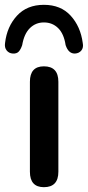

<svg xmlns="http://www.w3.org/2000/svg" viewBox="-57 -770 364 796"><path d="M125 6Q67 6 67 -58V-431Q67 -495 125 -495Q185 -495 185 -431V-58Q185 6 125 6ZM-4 -548Q-20 -549 -29.5 -561Q-39 -573 -36 -592Q-28 -660 13.5 -705Q55 -750 125 -750Q195 -750 236 -705Q277 -660 286 -592Q290 -573 280.5 -561Q271 -549 254 -548Q227 -547 215 -583Q208 -630 184 -653.5Q160 -677 125 -677Q91 -677 67 -653.5Q43 -630 35 -583Q29 -565 20.5 -556Q12 -547 -4 -548Z"/></svg>

Font: Chiron GoRound TC M
Style: Regular
Weight: 500
Designer: Ryoko NISHIZUKA 西塚涼子 (kana, bopomofo & ideographs); Paul D. Hunt (Latin, Greek & Cyrillic); Sandoll Communications 산돌커뮤니
Foundry: Adobe
Version: Version 1.000;hotconv 1.1.1;makeotfexe 2.6.0